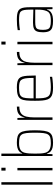

<svg xmlns="http://www.w3.org/2000/svg" viewBox="980 -1763 791 2791"><g transform="rotate(-90 1375.5 -367.5)"><path d="M87 0V-743H122V0Z M291 -682V-743H333V-682ZM295 0V-510H330V0Z M698 8Q660 8 628 1.5Q596 -5 573 -24.5Q550 -44 538 -81H534L530 0H503V-743H538V-439H542Q552 -468 572.5 -485Q593 -502 624 -510Q655 -518 698 -518Q754 -518 789 -507Q824 -496 843 -467.5Q862 -439 869.5 -387.5Q877 -336 877 -255Q877 -175 869.5 -123.5Q862 -72 843 -43.5Q824 -15 789 -3.5Q754 8 698 8ZM689 -24Q739 -24 769 -32Q799 -40 815 -63.5Q831 -87 836.5 -133Q842 -179 842 -255Q842 -332 836.5 -378Q831 -424 815 -447.5Q799 -471 769 -478.5Q739 -486 689 -486Q631 -486 597.5 -467.5Q564 -449 552 -409Q543 -376 540.5 -340.5Q538 -305 538 -255Q538 -206 540 -171Q542 -136 551 -103Q563 -62 597.5 -43Q632 -24 689 -24Z M1029 0V-510H1056L1060 -405H1064Q1074 -450 1096 -474.5Q1118 -499 1149.5 -508.5Q1181 -518 1221 -518V-482Q1156 -482 1122 -456Q1088 -430 1076 -380Q1064 -330 1064 -259V0Z M1499 8Q1448 8 1413.5 0.5Q1379 -7 1358 -24.5Q1337 -42 1325.5 -72Q1314 -102 1310 -147Q1306 -192 1306 -254Q1306 -329 1310.5 -379.5Q1315 -430 1333 -461Q1351 -492 1390.5 -505Q1430 -518 1501 -518Q1550 -518 1581.5 -510.5Q1613 -503 1631.5 -485.5Q1650 -468 1658.5 -437.5Q1667 -407 1670 -362Q1673 -317 1673 -256V-243H1341Q1341 -178 1346 -135Q1351 -92 1366.5 -67.5Q1382 -43 1415 -33.5Q1448 -24 1504 -24Q1528 -24 1555.5 -26Q1583 -28 1609 -31Q1635 -34 1655 -38V-5Q1638 -2 1612 1Q1586 4 1556.5 6Q1527 8 1499 8ZM1638 -256V-296Q1638 -360 1631 -398Q1624 -436 1608.5 -455Q1593 -474 1565.5 -480Q1538 -486 1498 -486Q1445 -486 1413.5 -478.5Q1382 -471 1366 -449Q1350 -427 1345.5 -385.5Q1341 -344 1341 -275H1657Z M1824 0V-510H1851L1855 -405H1859Q1869 -450 1891 -474.5Q1913 -499 1944.5 -508.5Q1976 -518 2016 -518V-482Q1951 -482 1917 -456Q1883 -430 1871 -380Q1859 -330 1859 -259V0Z M2124 -682V-743H2166V-682ZM2128 0V-510H2163V0Z M2466 8Q2410 8 2373.5 -3Q2337 -14 2319.5 -45.5Q2302 -77 2302 -138Q2302 -194 2314 -225.5Q2326 -257 2356 -270Q2386 -283 2440 -283Q2453 -283 2475 -282.5Q2497 -282 2525 -281Q2553 -280 2580.5 -279.5Q2608 -279 2631 -278V-324Q2631 -380 2625 -412.5Q2619 -445 2603 -461Q2587 -477 2556.5 -481.5Q2526 -486 2477 -486Q2457 -486 2430 -484Q2403 -482 2377.5 -479.5Q2352 -477 2333 -473V-506Q2364 -512 2404 -515Q2444 -518 2489 -518Q2533 -518 2564 -513Q2595 -508 2615 -496Q2635 -484 2646 -462.5Q2657 -441 2661.5 -408.5Q2666 -376 2666 -330V0H2638L2635 -81H2631Q2620 -43 2594 -23.5Q2568 -4 2535 2Q2502 8 2466 8ZM2466 -24Q2500 -24 2528.5 -28Q2557 -32 2578.5 -45Q2600 -58 2610 -84Q2622 -114 2626.5 -143Q2631 -172 2631 -210V-251H2449Q2405 -251 2380.5 -243Q2356 -235 2346.5 -211Q2337 -187 2337 -138Q2337 -92 2347.5 -67.5Q2358 -43 2386 -33.5Q2414 -24 2466 -24Z"/></g></svg>

Font: Saira Thin SemiCondensed
Style: Regular
Weight: 100
Width: 4
Version: Version 1.101